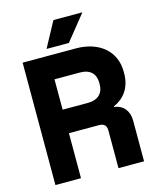

<svg xmlns="http://www.w3.org/2000/svg" viewBox="-131 -988 894 1088"><g transform="rotate(-15 316.0 -444.0)"><path d="M288 -897 208 -749H339L458 -897ZM370 -709H57V9H207V-255H382C416 -255 427 -239 427 -210V9H577V-229C577 -286 546 -326 493 -332V-336C552 -362 597 -415 597 -501V-513C597 -631 506 -709 370 -709ZM356 -393H207V-571H356C416 -571 447 -539 447 -487V-477C447 -425 414 -393 356 -393Z"/></g></svg>

Font: Kalas SG
Style: Bold
Weight: 700
Designer: Kalas
Foundry: Kalas
Version: Version 2.000;FEAKit 1.0